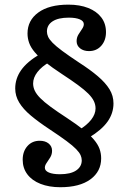

<svg xmlns="http://www.w3.org/2000/svg" viewBox="-20 -602 545 815"><path d="M357.1 -17.5 315.1 -50.3Q348.8 -70.4 367.2 -94Q385.6 -117.7 385.6 -141.8Q385.6 -157.8 378.4 -172.9Q371.2 -187.9 355 -204.3Q338.8 -220.6 311 -241Q283.2 -261.5 242.1 -288.3Q200.4 -315.7 172.4 -338Q144.5 -360.3 127.7 -380.2Q110.8 -400.1 103.8 -419.7Q96.8 -439.3 96.8 -459.9Q96.8 -515.4 142.5 -548.8Q188.2 -582.3 270.3 -582.3Q318.8 -582.3 354.6 -568.1Q390.4 -553.9 410.1 -527.9Q429.9 -501.9 429.9 -465.5Q429.9 -430.5 409.9 -407.8Q389.9 -385.1 357.7 -385.1Q334.8 -385.1 320 -396.8Q305.2 -408.6 305.2 -427.3Q305.2 -442.7 312.9 -455.4Q320.5 -468.1 328.2 -478.9Q335.8 -489.7 335.8 -499.5Q335.8 -512.5 318.8 -519.8Q301.8 -527.1 271.9 -527.1Q227.5 -527.1 203.3 -511.5Q179.2 -495.8 179.2 -468.2Q179.2 -457.4 184.2 -446.1Q189.2 -434.9 203.1 -420.5Q217 -406.2 244.1 -386Q271.2 -365.8 315.5 -336.5Q363 -306 395.4 -278.3Q427.9 -250.6 444.8 -223.1Q461.7 -195.6 461.7 -163.1Q461.7 -121.1 436.6 -85.8Q411.6 -50.4 357.1 -17.5ZM236 192.7Q188.2 192.7 152 178.5Q115.8 164.3 96.1 138Q76.3 111.6 76.3 76Q76.3 40.9 96.3 18.2Q116.3 -4.5 148.5 -4.5Q172.2 -4.5 186.6 7.3Q201 19.1 201 37.8Q201 53.1 193.4 65.9Q185.7 78.6 178 89.4Q170.4 100.1 170.4 109.9Q170.4 123 187.4 130.3Q204.4 137.6 234.3 137.6Q279.5 137.6 303.2 121.6Q327 105.5 327 78.6Q327 67.9 322.1 56.7Q317.1 45.4 303.3 31.1Q289.4 16.7 262.2 -3.5Q235.1 -23.7 190.7 -53Q143.3 -84.3 110.8 -111.6Q78.3 -138.9 61.5 -166.8Q44.6 -194.6 44.6 -226.4Q44.6 -268.4 69.6 -304.1Q94.6 -339.8 149.1 -372L191.1 -339.2Q157.4 -320 139 -296.3Q120.6 -272.6 120.6 -247.7Q120.6 -231.7 127.8 -216.6Q135 -201.6 151.2 -185.3Q167.4 -168.9 195.2 -148.5Q223 -128 264.1 -101.3Q306 -73.7 334 -51.4Q361.9 -29.2 378.7 -9.3Q395.5 10.6 402.5 29.8Q409.4 49 409.4 70.3Q409.4 125.9 363.8 159.3Q318.1 192.7 236 192.7Z"/></svg>

Font: Playfair 5pt SemiExpanded Light
Style: Regular
Weight: 300
Width: 6
Designer: Claus Eggers Sørensen
Foundry: Claus Eggers Sørensen
Version: Version 2.203